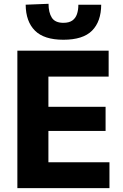

<svg xmlns="http://www.w3.org/2000/svg" viewBox="-20 -976 637 996"><path d="M70.1 0Q70.1 -57.6 70.1 -111.6Q70.1 -165.5 70.1 -232.5V-474.7Q70.1 -543.4 70.1 -598.9Q70.1 -654.5 70.1 -713H543.6V-578.7Q497.5 -578.7 444.8 -578.7Q392.1 -578.7 320.6 -578.7H152.4L231.1 -687Q231.1 -628.4 231.1 -572.9Q231.1 -517.4 231.1 -448.7V-258.5Q231.1 -191.9 231.1 -137.8Q231.1 -83.6 231.1 -26L162.8 -134.3H332.4Q392.2 -134.3 445.4 -134.3Q498.6 -134.3 547.8 -134.3V0ZM193.7 -296.9V-422H324.1Q389.8 -422 436.9 -422Q484 -422 527.7 -422V-296.9Q481.7 -296.9 434.7 -296.9Q387.7 -296.9 323.9 -296.9ZM308.8 -769.8Q208.7 -769.8 161.3 -817.1Q113.9 -864.3 113.2 -951.6L231.8 -956.3Q231.8 -911.3 248.7 -884.5Q265.7 -857.6 308.8 -857.6Q338.1 -857.6 355.1 -869.5Q372 -881.5 379.2 -902.7Q386.5 -923.9 386.5 -951.6H505Q504.4 -864.3 457.6 -817.1Q410.7 -769.8 308.8 -769.8Z"/></svg>

Font: Commissioner Thin
Style: Regular
Weight: 100
Designer: Kostas Bartsokas
Foundry: Kostas Bartsokas
Version: Version 1.001;gftools[0.9.23]